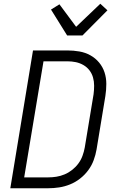

<svg xmlns="http://www.w3.org/2000/svg" viewBox="-20 -1004 640 1024"><path d="M35 0 156 -735H339Q372 -735 403.5 -729.5Q435 -724 462 -709Q489 -694 508.5 -670.5Q528 -647 537.5 -618Q547 -589 547 -556.5Q547 -524 542 -492L495 -207Q490 -178 479.5 -149.5Q469 -121 450.5 -96Q432 -71 407 -51.5Q382 -32 353.5 -20.5Q325 -9 295.5 -4.5Q266 0 237 0ZM109 -58H237Q259 -58 281 -61.5Q303 -65 324.5 -74Q346 -83 365 -98Q384 -113 398 -132Q412 -151 420 -173Q428 -195 432 -217L479 -501Q482 -524 482 -547Q482 -570 476 -591Q470 -612 457 -629Q444 -646 425 -657Q406 -668 384.5 -672.5Q363 -677 340 -677H212ZM338 -815 252 -953 297 -981 386 -861 515 -984 553 -949 420 -815Z"/></svg>

Font: Iosevka Light Extended Oblique
Style: Regular
Weight: 300
Width: 7
Italic angle: -9°
Monospace: yes
Designer: Belleve Invis
Foundry: Belleve Invis
Version: Version 32.5.0; ttfautohint (v1.8.4)